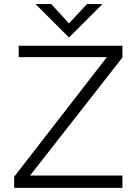

<svg xmlns="http://www.w3.org/2000/svg" viewBox="-20 -912 668 932"><path d="M314.9 -730 152.8 -892.1H229L314.9 -798.3L401.9 -892.1H477.1ZM48.8 0V-54.2L499 -634.8H70.8V-689.9H574.2V-632.8L126 -60.1H574.2V0Z"/></svg>

Font: HK Grotesk Light
Style: Regular
Weight: 300
Designer: Alfredo Marco Pradil and Stefan Peev
Foundry: Hanken Design Co.
Version: Version 1.045;PS 001.045;hotconv 1.0.88;makeotf.lib2.5.64775